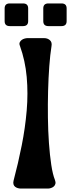

<svg xmlns="http://www.w3.org/2000/svg" viewBox="-20 -1098 408 1118"><path d="M262 -946Q232 -946 232 -975V-1049Q232 -1078 262 -1078H338Q368 -1078 368 -1049V-975Q368 -946 338 -946ZM37 -946Q7 -946 7 -975V-1049Q7 -1078 37 -1078H114Q144 -1078 144 -1049V-975Q144 -946 114 -946ZM102 0Q93 0 84 -2.5Q75 -5 68 -10.5Q61 -16 58.5 -25Q56 -34 59 -46Q86 -148 106.5 -251Q127 -354 135.5 -454.5Q144 -555 135.5 -650Q127 -745 96 -831Q91 -843 95 -851.5Q99 -860 106.5 -865.5Q114 -871 123.5 -873.5Q133 -876 140 -876H237Q257 -876 270.5 -864Q284 -852 280 -830Q272 -780 267 -712Q262 -644 260 -568Q258 -492 259 -413.5Q260 -335 265 -265Q270 -195 278.5 -138.5Q287 -82 300 -50Q305 -37 302.5 -27.5Q300 -18 293 -12Q286 -6 276.5 -3Q267 0 259 0Z"/></svg>

Font: OpenDyslexic3
Style: Bold
Weight: 700
Designer: Abelardo Gonzalez
Version: Version 1.000;PS 001.001;hotconv 1.0.56